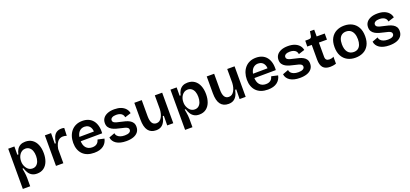

<svg xmlns="http://www.w3.org/2000/svg" viewBox="38 -1782 6598 3090"><g transform="rotate(-20 3337.0 -236.5)"><path d="M71 166V-258V-523H177L176 -381L193 -380Q203 -430 225.5 -465Q248 -500 283 -518Q318 -536 366 -536Q436 -536 485 -501.5Q534 -467 559.5 -404.5Q585 -342 585 -259Q585 -181 561.5 -119.5Q538 -58 490.5 -22.5Q443 13 373 13Q322 13 287 -7Q252 -27 230 -62Q208 -97 194 -143H176Q182 -116 186.5 -87.5Q191 -59 194 -31.5Q197 -4 197 21V166ZM332 -90Q371 -90 398 -111.5Q425 -133 439 -171.5Q453 -210 453 -260Q453 -312 438.5 -350Q424 -388 396 -409Q368 -430 330 -430Q297 -430 272 -415Q247 -400 230 -375.5Q213 -351 205 -323Q197 -295 197 -268V-251Q197 -231 202.5 -209.5Q208 -188 219 -166.5Q230 -145 246 -127.5Q262 -110 284 -100Q306 -90 332 -90Z M699 0V-262V-523H805L803 -343H821Q830 -407 849 -449.5Q868 -492 902 -513.5Q936 -535 986 -535Q996 -535 1007.5 -534Q1019 -533 1033 -529L1028 -396Q1012 -402 995.5 -404.5Q979 -407 965 -407Q926 -407 897.5 -387Q869 -367 851.5 -330.5Q834 -294 825 -244V0Z M1352 13Q1289 13 1239.5 -5Q1190 -23 1156 -57.5Q1122 -92 1104 -141Q1086 -190 1086 -252Q1086 -314 1103.5 -366Q1121 -418 1154 -456Q1187 -494 1234.5 -515Q1282 -536 1343 -536Q1400 -536 1445 -517Q1490 -498 1521 -460.5Q1552 -423 1567 -367.5Q1582 -312 1577 -239L1168 -236V-309L1504 -312L1460 -271Q1466 -328 1451 -364.5Q1436 -401 1408 -418.5Q1380 -436 1344 -436Q1303 -436 1272 -414.5Q1241 -393 1224.5 -352.5Q1208 -312 1208 -254Q1208 -167 1246.5 -124Q1285 -81 1352 -81Q1382 -81 1402.5 -88.5Q1423 -96 1437 -108.5Q1451 -121 1459.5 -137Q1468 -153 1473 -171L1583 -146Q1575 -109 1557 -80Q1539 -51 1510.5 -30Q1482 -9 1443 2Q1404 13 1352 13Z M1901 13Q1848 13 1805.5 2.5Q1763 -8 1733 -27.5Q1703 -47 1685 -74.5Q1667 -102 1663 -136L1762 -173Q1764 -147 1782 -126.5Q1800 -106 1832 -94Q1864 -82 1909 -82Q1959 -82 1986.5 -97.5Q2014 -113 2014 -142Q2014 -163 1999 -175.5Q1984 -188 1955.5 -196.5Q1927 -205 1887 -213Q1850 -221 1812.5 -231.5Q1775 -242 1743.5 -259.5Q1712 -277 1692.5 -305.5Q1673 -334 1673 -378Q1673 -426 1698.5 -461Q1724 -496 1772.5 -516Q1821 -536 1890 -536Q1955 -536 2002.5 -518Q2050 -500 2080 -466.5Q2110 -433 2118 -387L2014 -354Q2011 -382 1995 -401.5Q1979 -421 1952 -431Q1925 -441 1889 -441Q1843 -441 1817 -425Q1791 -409 1791 -382Q1791 -360 1807.5 -347Q1824 -334 1853.5 -326Q1883 -318 1921 -310Q1961 -302 1998.5 -291.5Q2036 -281 2066 -264Q2096 -247 2114 -219.5Q2132 -192 2132 -149Q2132 -97 2104 -60.5Q2076 -24 2024.5 -5.5Q1973 13 1901 13Z M2412 13Q2322 13 2276.5 -48.5Q2231 -110 2231 -235V-523H2358V-249Q2358 -170 2382 -131Q2406 -92 2456 -92Q2485 -92 2507 -106.5Q2529 -121 2545 -147.5Q2561 -174 2570.5 -209Q2580 -244 2582 -286V-523H2708V-215V0H2604L2606 -165H2588Q2575 -102 2551.5 -63Q2528 -24 2494 -5.5Q2460 13 2412 13Z M2850 166V-258V-523H2956L2955 -381L2972 -380Q2982 -430 3004.5 -465Q3027 -500 3062 -518Q3097 -536 3145 -536Q3215 -536 3264 -501.5Q3313 -467 3338.5 -404.5Q3364 -342 3364 -259Q3364 -181 3340.5 -119.5Q3317 -58 3269.5 -22.5Q3222 13 3152 13Q3101 13 3066 -7Q3031 -27 3009 -62Q2987 -97 2973 -143H2955Q2961 -116 2965.5 -87.5Q2970 -59 2973 -31.5Q2976 -4 2976 21V166ZM3111 -90Q3150 -90 3177 -111.5Q3204 -133 3218 -171.5Q3232 -210 3232 -260Q3232 -312 3217.5 -350Q3203 -388 3175 -409Q3147 -430 3109 -430Q3076 -430 3051 -415Q3026 -400 3009 -375.5Q2992 -351 2984 -323Q2976 -295 2976 -268V-251Q2976 -231 2981.5 -209.5Q2987 -188 2998 -166.5Q3009 -145 3025 -127.5Q3041 -110 3063 -100Q3085 -90 3111 -90Z M3652 13Q3562 13 3516.5 -48.5Q3471 -110 3471 -235V-523H3598V-249Q3598 -170 3622 -131Q3646 -92 3696 -92Q3725 -92 3747 -106.5Q3769 -121 3785 -147.5Q3801 -174 3810.5 -209Q3820 -244 3822 -286V-523H3948V-215V0H3844L3846 -165H3828Q3815 -102 3791.5 -63Q3768 -24 3734 -5.5Q3700 13 3652 13Z M4326 13Q4263 13 4213.5 -5Q4164 -23 4130 -57.5Q4096 -92 4078 -141Q4060 -190 4060 -252Q4060 -314 4077.5 -366Q4095 -418 4128 -456Q4161 -494 4208.5 -515Q4256 -536 4317 -536Q4374 -536 4419 -517Q4464 -498 4495 -460.5Q4526 -423 4541 -367.5Q4556 -312 4551 -239L4142 -236V-309L4478 -312L4434 -271Q4440 -328 4425 -364.5Q4410 -401 4382 -418.5Q4354 -436 4318 -436Q4277 -436 4246 -414.5Q4215 -393 4198.5 -352.5Q4182 -312 4182 -254Q4182 -167 4220.5 -124Q4259 -81 4326 -81Q4356 -81 4376.5 -88.5Q4397 -96 4411 -108.5Q4425 -121 4433.5 -137Q4442 -153 4447 -171L4557 -146Q4549 -109 4531 -80Q4513 -51 4484.5 -30Q4456 -9 4417 2Q4378 13 4326 13Z M4875 13Q4822 13 4779.5 2.5Q4737 -8 4707 -27.5Q4677 -47 4659 -74.5Q4641 -102 4637 -136L4736 -173Q4738 -147 4756 -126.5Q4774 -106 4806 -94Q4838 -82 4883 -82Q4933 -82 4960.5 -97.5Q4988 -113 4988 -142Q4988 -163 4973 -175.5Q4958 -188 4929.5 -196.5Q4901 -205 4861 -213Q4824 -221 4786.5 -231.5Q4749 -242 4717.5 -259.5Q4686 -277 4666.5 -305.5Q4647 -334 4647 -378Q4647 -426 4672.5 -461Q4698 -496 4746.5 -516Q4795 -536 4864 -536Q4929 -536 4976.5 -518Q5024 -500 5054 -466.5Q5084 -433 5092 -387L4988 -354Q4985 -382 4969 -401.5Q4953 -421 4926 -431Q4899 -441 4863 -441Q4817 -441 4791 -425Q4765 -409 4765 -382Q4765 -360 4781.5 -347Q4798 -334 4827.5 -326Q4857 -318 4895 -310Q4935 -302 4972.5 -291.5Q5010 -281 5040 -264Q5070 -247 5088 -219.5Q5106 -192 5106 -149Q5106 -97 5078 -60.5Q5050 -24 4998.5 -5.5Q4947 13 4875 13Z M5394 12Q5311 12 5272 -32.5Q5233 -77 5233 -171V-422H5156L5158 -522H5209Q5238 -522 5252 -531Q5266 -540 5269 -563L5281 -639H5354V-523H5492V-418H5354V-176Q5354 -139 5371.5 -122Q5389 -105 5424 -105Q5443 -105 5461.5 -109.5Q5480 -114 5496 -125V-5Q5465 5 5439.5 8.5Q5414 12 5394 12Z M5827 13Q5750 13 5691 -18.5Q5632 -50 5598.5 -111.5Q5565 -173 5565 -263Q5565 -355 5599.5 -415.5Q5634 -476 5693 -506Q5752 -536 5826 -536Q5903 -536 5962 -505Q6021 -474 6055 -412.5Q6089 -351 6089 -260Q6089 -168 6055 -107Q6021 -46 5961.5 -16.5Q5902 13 5827 13ZM5832 -83Q5874 -83 5903 -102.5Q5932 -122 5947.5 -161Q5963 -200 5963 -254Q5963 -311 5946.5 -351.5Q5930 -392 5899.5 -414Q5869 -436 5823 -436Q5783 -436 5753 -416.5Q5723 -397 5707.5 -359Q5692 -321 5692 -265Q5692 -177 5729.5 -130Q5767 -83 5832 -83Z M6409 13Q6356 13 6313.5 2.5Q6271 -8 6241 -27.5Q6211 -47 6193 -74.5Q6175 -102 6171 -136L6270 -173Q6272 -147 6290 -126.5Q6308 -106 6340 -94Q6372 -82 6417 -82Q6467 -82 6494.5 -97.5Q6522 -113 6522 -142Q6522 -163 6507 -175.5Q6492 -188 6463.5 -196.5Q6435 -205 6395 -213Q6358 -221 6320.5 -231.5Q6283 -242 6251.5 -259.5Q6220 -277 6200.5 -305.5Q6181 -334 6181 -378Q6181 -426 6206.5 -461Q6232 -496 6280.5 -516Q6329 -536 6398 -536Q6463 -536 6510.5 -518Q6558 -500 6588 -466.5Q6618 -433 6626 -387L6522 -354Q6519 -382 6503 -401.5Q6487 -421 6460 -431Q6433 -441 6397 -441Q6351 -441 6325 -425Q6299 -409 6299 -382Q6299 -360 6315.5 -347Q6332 -334 6361.5 -326Q6391 -318 6429 -310Q6469 -302 6506.5 -291.5Q6544 -281 6574 -264Q6604 -247 6622 -219.5Q6640 -192 6640 -149Q6640 -97 6612 -60.5Q6584 -24 6532.5 -5.5Q6481 13 6409 13Z"/></g></svg>

Font: Bricolage Grotesque 96pt ExtraBold SemiBold
Style: Regular
Weight: 600
Version: Version 1.001;gftools[0.9.33.dev8+g029e19f]